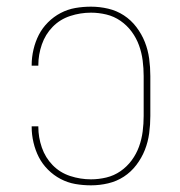

<svg xmlns="http://www.w3.org/2000/svg" viewBox="-20 -548 540 576"><path d="M253 8Q229 8 206 4Q183 0 162 -11Q141 -22 124 -39Q107 -56 96.5 -76.5Q86 -97 80.5 -120.5Q75 -144 75 -167V-169H95V-167Q95 -136 105.5 -105.5Q116 -75 138 -52.5Q160 -30 190.5 -20Q221 -10 253 -10Q276 -10 299 -15.5Q322 -21 341.5 -34.5Q361 -48 375 -67Q389 -86 397 -108Q405 -130 408 -153.5Q411 -177 411 -200V-320Q411 -343 408 -366.5Q405 -390 397 -412Q389 -434 375 -453Q361 -472 341.5 -485.5Q322 -499 299 -504.5Q276 -510 253 -510Q221 -510 190.5 -500Q160 -490 138 -467.5Q116 -445 105.5 -414.5Q95 -384 95 -353V-351H75V-353Q75 -376 80.5 -399.5Q86 -423 96.5 -443.5Q107 -464 124 -481Q141 -498 162 -509Q183 -520 206 -524Q229 -528 253 -528Q279 -528 304.5 -522Q330 -516 351.5 -502Q373 -488 389 -467Q405 -446 414.5 -422Q424 -398 427.5 -372Q431 -346 431 -320V-200Q431 -174 427.5 -148Q424 -122 414.5 -98Q405 -74 389 -53Q373 -32 351.5 -18Q330 -4 304.5 2Q279 8 253 8Z"/></svg>

Font: Iosevka Curly Slab Thin
Style: Regular
Weight: 100
Monospace: yes
Designer: Belleve Invis
Foundry: Belleve Invis
Version: Version 22.1.2; ttfautohint (v1.8.4)